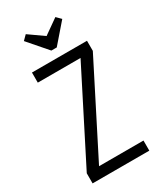

<svg xmlns="http://www.w3.org/2000/svg" viewBox="-209 -913 834 988"><g transform="rotate(-30 208.5 -418.5)"><path d="M50 -650H377V-590L108 -60H372V0H35V-60L304 -590H50ZM297 -837 323 -811 225 -698H193L95 -811L121 -837L209 -775Z"/></g></svg>

Font: Unica One
Style: Regular
Weight: 400
Designer: Eduardo Rodriguez Tunni
Foundry: Eduardo Rodriguez Tunni
Version: Version 2.000; ttfautohint (v1.8.4.7-5d5b);gftools[0.9.23]